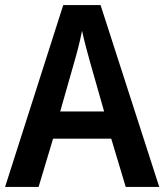

<svg xmlns="http://www.w3.org/2000/svg" viewBox="-20 -736 647 756"><path d="M475 0H607L376 -716H229L0 0H132L189 -190H418ZM335 -490 390 -297H217L272 -490C281 -520 296 -577 303 -615C310 -581 326 -522 335 -490Z"/></svg>

Font: Noto Sans Arabic SemCond SemBd
Style: Regular
Weight: 600
Width: 4
Designer: Monotype Design Team, Nadine Chahine, Nizar Qandah and Khaled Hosny
Foundry: Monotype Imaging Inc.
Version: Version 2.012